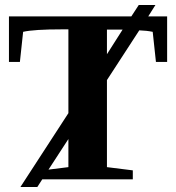

<svg xmlns="http://www.w3.org/2000/svg" viewBox="-20 -721 706 772"><path d="M150 0 130 31H62L255 -266V-603H230Q116 -603 73 -593L60 -472H16V-655H508L538 -701H605L576 -655H652V-472H607L594 -593Q570 -598 540 -599L410 -399V-49L514 -36V0ZM255 -49V-162L175 -39ZM410 -602V-503L473 -602H454Z"/></svg>

Font: Libra Serif Modern
Style: Bold
Weight: 700
Designer: Stefan Peev, Context Ltd
Foundry: Ascender Corporation
Version: Version 1.000